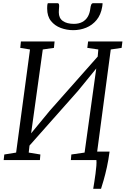

<svg xmlns="http://www.w3.org/2000/svg" viewBox="-20 -1003 787 1203"><path d="M564 180Q567 162 571 136.8Q575 111.5 578.5 85Q582 58.5 583.8 35.8Q585.5 13 584 0L520 -53H666.5Q660 -2.5 649.8 44.2Q639.5 91 629.2 126.5Q619 162 613 180ZM3 0 7 -35 81 -47 168 -693 107 -703 111 -743H322L318 -703L248 -693L171 -139L158 -147L292 -309.5L617 -676.5L589 -611.5L596 -693L527 -703L532 -743H747L742 -703L674 -693L588 -47L660 -35L657 0H424L427 -35L510 -47L587.5 -605.5L605 -600.5L469 -434L141 -64L169 -129L160 -47L233 -35L230 0ZM341 -983Q347.5 -983 349.2 -976.8Q351 -970.5 350.5 -962Q350 -953.5 349.2 -943.8Q348.5 -934 348.5 -925.5Q348.5 -889.5 373.8 -871.5Q399 -853.5 443 -853.5Q473.5 -853.5 495.2 -865Q517 -876.5 529.8 -898Q542.5 -919.5 546 -950Q547.5 -963 551.2 -973Q555 -983 564 -983H622.5Q622.5 -979.5 622.2 -974.8Q622 -970 620.5 -961Q612 -910 585 -877.5Q558 -845 519.8 -829.5Q481.5 -814 439 -814Q398 -814 360.5 -828Q323 -842 299.2 -871.8Q275.5 -901.5 275.5 -949.5Q275.5 -958 276 -966.5Q276.5 -975 279.5 -983Z"/></svg>

Font: Merriweather 7pt Light
Style: Italic
Weight: 300
Italic angle: -7.8°
Designer: Eben Sorkin
Foundry: Eben Sorkin
Version: Version 2.200;gftools[0.9.31]